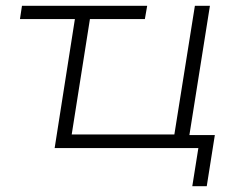

<svg xmlns="http://www.w3.org/2000/svg" viewBox="-20 -512 849 664"><path d="M645 132 666 0H169L239 -446H49L56 -492H489L481 -446H291L228 -47H583L654 -492H706L635 -45H723L695 132Z"/></svg>

Font: Nunito Sans 7pt SemiExpanded ExtraLight
Style: Italic
Weight: 250
Width: 6
Italic angle: -9°
Designer: Vernon Adams
Foundry: Vernon Adams
Version: Version 3.101;gftools[0.9.27]